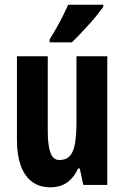

<svg xmlns="http://www.w3.org/2000/svg" viewBox="-20 -786 529 816"><path d="M436 -547V0H334L319 -70H312Q300 -44 283 -26Q266 -8 244 1Q222 10 194 10Q147 10 115.5 -14Q84 -38 68 -83Q52 -128 52 -190V-547H183V-229Q183 -168 194.5 -137Q206 -106 232 -106Q263 -106 278.5 -125Q294 -144 299.5 -180.5Q305 -217 305 -269V-547ZM419 -757Q409 -743 393.5 -723.5Q378 -704 359 -683Q340 -662 321 -642Q302 -622 285 -606H191V-619Q208 -646 222 -671Q236 -696 248 -720Q260 -744 270 -766H419Z"/></svg>

Font: Noto Sans Display ExtraCondensed
Style: Regular
Weight: 400
Width: 2
Version: Version 2.003